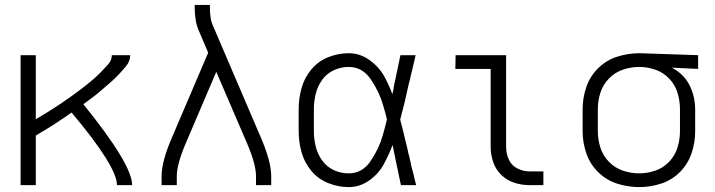

<svg xmlns="http://www.w3.org/2000/svg" viewBox="-20 -755 2915 783"><path d="M64 0V-530H126V-269Q143 -279 160 -289L195 -311Q212 -322 229.5 -333.5Q247 -345 263.5 -357Q280 -369 297 -381.5Q314 -394 330 -406.5Q346 -419 362 -433Q378 -447 392 -461.5Q406 -476 421 -492.5Q436 -509 436 -530H511Q511 -506 495 -486.5Q479 -467 463 -450Q447 -433 429 -417.5Q411 -402 393 -386.5Q375 -371 356.5 -357Q338 -343 320 -330Q519 -84 519 0H457Q457 -76 272 -296Q256 -285 240 -274Q221 -261 201 -248L161 -223Q143 -213 126 -202V0Z M639 0V-37Q639 -97 682 -196L829 -540L789 -634Q774 -669 774 -728V-735H836V-728Q836 -679 846 -656L1043 -196Q1086 -97 1086 -37V0H1024V-37Q1024 -86 986 -174L862 -462L739 -174Q701 -86 701 -37V0Z M1402 8Q1359 8 1318 -8.5Q1277 -25 1249 -59Q1221 -93 1209.5 -135Q1198 -177 1198 -220V-310Q1198 -353 1209.5 -395Q1221 -437 1249 -471Q1277 -505 1318 -521.5Q1359 -538 1402 -538Q1448 -538 1487 -510Q1526 -482 1548 -442Q1567 -407 1580 -371L1585 -392L1586 -402L1590 -421L1593 -435L1595 -444L1597 -454L1599 -463L1600 -468L1603 -482L1604 -487L1606 -497L1608 -506L1610 -516L1613 -530H1675Q1669 -507 1664 -483L1662 -474Q1658 -457 1654 -441L1652 -431L1648 -417L1646 -408Q1639 -379 1633 -351L1632 -346L1630 -337Q1621 -302 1612 -267Q1624 -223 1634 -179L1642 -146L1644 -137L1646 -127L1649 -118L1651 -108L1653 -99L1655 -90L1658 -75L1662 -61L1668 -38L1670 -28L1677 0H1615L1614 -5L1612 -14L1610 -24L1608 -33L1606 -43L1604 -52L1603 -57L1601 -67L1599 -76L1597 -86L1595 -95L1592 -110Q1587 -137 1581 -164Q1567 -126 1547 -89Q1526 -48 1487 -20Q1448 8 1402 8ZM1402 -48Q1458 -48 1492 -99Q1526 -150 1541 -203Q1550 -235 1558 -268Q1551 -298 1542 -327Q1527 -380 1492.5 -431Q1458 -482 1402 -482Q1370 -482 1341 -468.5Q1312 -455 1293.5 -429Q1275 -403 1267.5 -372Q1260 -341 1260 -310V-220Q1260 -189 1267.5 -158Q1275 -127 1293.5 -101Q1312 -75 1341 -61.5Q1370 -48 1402 -48Z M2140 0Q2108 0 2078 -9.5Q2048 -19 2025 -41Q2002 -63 1991.5 -93.5Q1981 -124 1981 -155V-474H1837L1838 -530H2044V-155Q2044 -129 2055 -104.5Q2066 -80 2090 -68Q2114 -56 2140 -56H2196V0Z M2587 8Q2541 8 2497 -6Q2453 -20 2419.5 -53Q2386 -86 2371 -130Q2356 -174 2356 -220V-310Q2356 -356 2371 -400Q2386 -444 2419.5 -477Q2453 -510 2497.5 -524Q2542 -538 2588 -538H2589L2827 -530V-474L2720 -479Q2735 -471 2748 -461Q2782 -434 2798.5 -393.5Q2815 -353 2815 -310V-220Q2815 -174 2800.5 -130.5Q2786 -87 2753.5 -54Q2721 -21 2677 -6.5Q2633 8 2587 8ZM2587 -48Q2621 -48 2653.5 -59.5Q2686 -71 2709.5 -96Q2733 -121 2743 -153.5Q2753 -186 2753 -220V-310Q2753 -344 2743 -376.5Q2733 -409 2709.5 -434Q2686 -459 2653.5 -470.5Q2621 -482 2588 -482Q2553 -482 2520.5 -471Q2488 -460 2463.5 -435Q2439 -410 2428.5 -377Q2418 -344 2418 -310V-220Q2418 -186 2428.5 -153Q2439 -120 2463.5 -95Q2488 -70 2520.5 -59Q2553 -48 2587 -48Z"/></svg>

Font: Jozsika Light
Style: Regular
Weight: 300
Monospace: yes
Designer: Belleve Invis
Foundry: Belleve Invis
Version: 2.1.0